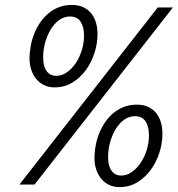

<svg xmlns="http://www.w3.org/2000/svg" viewBox="-20 -741 714 771"><path d="M268.1 -721.2Q294.4 -721.2 313.7 -712.4Q333 -703.6 345.9 -687.7Q358.9 -671.9 365.2 -650.6Q371.6 -629.4 371.6 -604.5Q371.6 -566.4 359.4 -528.3Q347.2 -490.2 324.7 -459.5Q302.2 -428.7 270.5 -409.4Q238.8 -390.1 199.2 -390.1Q174.8 -390.1 156 -399.7Q137.2 -409.2 124.5 -425Q111.8 -440.9 105.2 -461.7Q98.6 -482.4 98.6 -505.4Q98.6 -531.2 103.5 -557.4Q108.4 -583.5 118.2 -607.4Q127.9 -631.3 142.3 -652.1Q156.7 -672.9 175.5 -688.2Q194.3 -703.6 217.5 -712.4Q240.7 -721.2 268.1 -721.2ZM153.3 -510.7Q153.3 -474.6 167.2 -455.6Q181.2 -436.5 206.1 -436.5Q228.5 -436.5 248.8 -450.7Q269 -464.8 284.2 -487.5Q299.3 -510.3 308.3 -538.8Q317.4 -567.4 317.4 -596.7Q317.4 -633.3 303.7 -654.1Q290 -674.8 260.7 -674.8Q237.8 -674.8 218.3 -660.9Q198.7 -647 184.3 -623.8Q169.9 -600.6 161.6 -571Q153.3 -541.5 153.3 -510.7ZM118.7 0H58.1L613.3 -710.9H674.3ZM528.8 -320.8Q555.2 -320.8 574.5 -312Q593.8 -303.2 606.7 -287.4Q619.6 -271.5 626 -250.2Q632.3 -229 632.3 -204.1Q632.3 -166 620.1 -127.9Q607.9 -89.8 585.4 -59.1Q563 -28.3 531.2 -9Q499.5 10.3 460 10.3Q435.5 10.3 416.7 0.7Q397.9 -8.8 385.3 -24.7Q372.6 -40.5 366 -61.3Q359.4 -82 359.4 -105Q359.4 -130.9 364.3 -157Q369.1 -183.1 378.9 -207Q388.7 -231 403.1 -251.7Q417.5 -272.5 436.3 -287.8Q455.1 -303.2 478.3 -312Q501.5 -320.8 528.8 -320.8ZM414.1 -110.4Q414.1 -74.2 428 -55.2Q441.9 -36.1 466.8 -36.1Q489.3 -36.1 509.5 -50.3Q529.8 -64.5 544.9 -87.2Q560.1 -109.9 569.1 -138.4Q578.1 -167 578.1 -196.3Q578.1 -232.9 564.5 -253.7Q550.8 -274.4 521.5 -274.4Q498.5 -274.4 479 -260.5Q459.5 -246.6 445.1 -223.4Q430.7 -200.2 422.4 -170.7Q414.1 -141.1 414.1 -110.4Z"/></svg>

Font: Ufes Sans Light
Style: Italic
Weight: 200
Designer: Ricardo Esteves & Thais Bronze
Foundry: ProDesignUfes - Ricardo Esteves, Thais Bronze
Version: Version 2.0